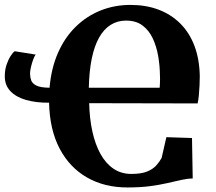

<svg xmlns="http://www.w3.org/2000/svg" viewBox="-20 -772 902 802"><path d="M782 -195.5 785 -26.5Q761.5 -26 736 -20.2Q710.5 -14.5 679.2 -7.2Q648 0 607.2 5.5Q566.5 11 512 11Q416 11 343.2 -30.8Q270.5 -72.5 229 -151.5Q187.5 -230.5 185 -343Q130.5 -342.5 88.8 -354.5Q47 -366.5 23.5 -391.2Q0 -416 0 -453Q0 -480 7.5 -502Q15 -524 24.8 -538.8Q34.5 -553.5 41.5 -558L129 -544Q124 -538 118.5 -523Q113 -508 109.2 -491.5Q105.5 -475 105.5 -465Q105.5 -450 110.2 -436.5Q115 -423 132.2 -414.5Q149.5 -406 187 -405.5Q194 -487 222.2 -551.2Q250.5 -615.5 296.2 -660.2Q342 -705 400.2 -728.2Q458.5 -751.5 525 -751.5Q589.5 -751.5 642 -731.8Q694.5 -712 732.8 -674Q771 -636 792 -581Q813 -526 814.5 -454.5Q814.5 -437.5 813.5 -415.5Q812.5 -393.5 810.5 -373Q808.5 -352.5 805.5 -340L352.5 -341Q354 -276 366 -222Q378 -168 400 -128.5Q422 -89 454.2 -67.2Q486.5 -45.5 528.5 -45.5Q569.5 -45.5 593.8 -55.2Q618 -65 631.8 -80Q645.5 -95 655 -112L675 -199ZM351 -405.5H647Q647.5 -412.5 648 -422.5Q648.5 -432.5 648.5 -443Q648.5 -453.5 648 -460.5Q647.5 -498 640.8 -537.5Q634 -577 618.5 -610.8Q603 -644.5 575.8 -665.2Q548.5 -686 506.5 -686Q470.5 -686 442 -668Q413.5 -650 393.8 -614.8Q374 -579.5 363.2 -527Q352.5 -474.5 351 -405.5Z"/></svg>

Font: Merriweather 48pt ExtraBold
Style: Regular
Weight: 800
Version: Version 2.100